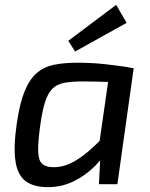

<svg xmlns="http://www.w3.org/2000/svg" viewBox="-20 -758 617 790"><path d="M300 -500Q326 -500 356 -498.5Q386 -497 416.5 -493.5Q447 -490 476.5 -486Q506 -482 530 -477L480 -419Q428 -421 386.5 -422Q345 -423 321 -423Q274 -423 243.5 -417Q213 -411 195 -392.5Q177 -374 165.5 -338.5Q154 -303 146 -245Q136 -174 137 -136Q138 -98 153.5 -84Q169 -70 201 -70Q236 -70 270 -86Q304 -102 340.5 -132.5Q377 -163 415 -205L434 -162Q410 -114 371 -75Q332 -36 283 -12Q234 12 177 12Q118 12 85 -13Q52 -38 43.5 -96Q35 -154 49 -250Q61 -333 81.5 -383Q102 -433 132.5 -458.5Q163 -484 204.5 -492Q246 -500 300 -500ZM433 -478 530 -477 463 0H387L393 -114L382 -123ZM458 -738 501 -664 289 -546 261 -590Z"/></svg>

Font: Exo 2 Medium
Style: Italic
Weight: 500
Italic angle: -8°
Designer: Natanael Gama
Foundry: Natanael Gama
Version: Version 2.010